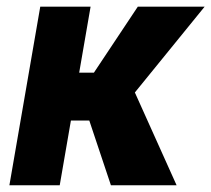

<svg xmlns="http://www.w3.org/2000/svg" viewBox="-20 -548 625 568"><path d="M248 -528.3 156.7 0H7.8L99.1 -528.3ZM585.4 -528.3 311.5 -191.4H167.5L174.3 -333H257.8L387.7 -528.3ZM308.1 0 233.4 -223.6 372.6 -288.6 502.4 0Z"/></svg>

Font: Roboto ExtraBold
Style: Italic
Weight: 800
Designer: Christian Robertson
Foundry: Google
Version: Version 3.009; 2024